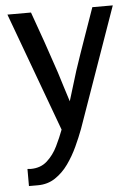

<svg xmlns="http://www.w3.org/2000/svg" viewBox="-52 -537 560 795"><g transform="rotate(-5 228.0 -139.5)"><path d="M107 -497Q130 -434 152 -370.5Q174 -307 196 -241Q206 -210 215.5 -178.5Q225 -147 235 -117Q244 -148 254 -179Q264 -210 273 -241Q295 -307 317.5 -370.5Q340 -434 362 -497H447L271 2Q259 34 241.5 72Q224 110 200.5 143Q177 176 145.5 197Q114 218 73 218H36V147Q39 147 42.5 147.5Q46 148 50 148Q91 148 118 123.5Q145 99 162 64Q179 29 191 -3L9 -497Z"/></g></svg>

Font: Rosario Light Medium
Style: Regular
Weight: 500
Version: Version 1.101; ttfautohint (v1.8.1.43-b0c9)